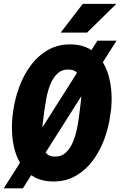

<svg xmlns="http://www.w3.org/2000/svg" viewBox="-21 -958 642 1024"><path d="M600.6 -741.2 101.1 46.4H-1L498.5 -741.2ZM571.3 -372.6 566.9 -343.3Q559.1 -281.7 536.4 -218.8Q513.7 -155.8 475.3 -103.5Q437 -51.3 382.3 -19.8Q327.6 11.7 256.3 9.8Q200.7 8.3 161.9 -13.7Q123 -35.6 97.4 -72Q71.8 -108.4 58.8 -153.8Q45.9 -199.2 43.5 -247.3Q41 -295.4 45.9 -340.8L49.8 -369.1Q58.6 -430.7 81.3 -493.4Q104 -556.2 142.6 -608.4Q181.2 -660.6 235.6 -691.9Q290 -723.1 361.3 -721.2Q415.5 -719.7 454.6 -698Q493.7 -676.3 518.8 -639.6Q543.9 -603 557.1 -558.1Q570.3 -513.2 573.2 -465.1Q576.2 -417 571.3 -372.6ZM400.9 -340.8 404.8 -371.6Q406.2 -386.7 409.7 -412.8Q413.1 -439 414.3 -468.3Q415.5 -497.6 410.6 -523.9Q405.8 -550.3 391.6 -567.9Q377.4 -585.4 350.1 -586.9Q311 -589.4 286.4 -566.7Q261.7 -543.9 247.6 -508.3Q233.4 -472.7 226.6 -435.3Q219.7 -397.9 215.8 -370.6L211.9 -340.3Q210.4 -325.2 207 -299.1Q203.6 -272.9 202.4 -243.2Q201.2 -213.4 205.8 -186.8Q210.4 -160.2 224.6 -142.1Q238.8 -124 266.6 -123Q305.2 -121.1 329.8 -144Q354.5 -167 368.9 -202.9Q383.3 -238.8 390.4 -276.4Q397.5 -314 400.9 -340.8ZM302.7 -784.2 420.4 -937.5H599.6L443.4 -784.2Z"/></svg>

Font: Roboto Condensed Black
Style: Italic
Weight: 900
Italic angle: -12°
Designer: Christian Robertson
Foundry: Google
Version: Version 3.008; 2023